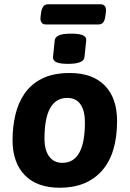

<svg xmlns="http://www.w3.org/2000/svg" viewBox="-20 -874 609 902"><path d="M197 -759Q165 -759 171 -799L173 -814Q175 -831 182.5 -842.5Q190 -854 207 -854H451Q483 -854 477 -814L475 -799Q473 -780 465.5 -769.5Q458 -759 441 -759ZM300 -574Q261 -574 244.5 -582Q228 -590 229 -606L237 -684Q239 -700 257 -708Q275 -716 315 -716Q353 -716 370 -708Q387 -700 385 -684L377 -606Q374 -574 300 -574ZM261 8Q154 8 96.5 -51Q39 -110 39 -216Q39 -277 52 -333.5Q65 -390 95.5 -434.5Q126 -479 178 -505Q230 -531 308 -531Q415 -531 472.5 -472Q530 -413 530 -306Q530 -152 459 -72Q388 8 261 8ZM273 -109Q379 -109 379 -299Q379 -354 358 -384Q337 -414 296 -414Q189 -414 189 -223Q189 -169 211 -139Q233 -109 273 -109Z"/></svg>

Font: Asap
Style: Bold Italic
Weight: 700
Italic angle: -6°
Designer: Pablo Cosgaya
Foundry: Omnibus-Type
Version: Version 3.001; ttfautohint (v1.8.3)